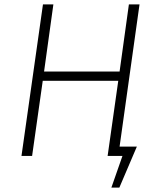

<svg xmlns="http://www.w3.org/2000/svg" viewBox="-20 -704 706 867"><path d="M610 -684 520 -42H598L519 143H483L533 0H466L514 -339H173L125 0H77L174 -684H221L179 -381H520L562 -684Z"/></svg>

Font: Fira Sans ExtraLight
Style: Italic
Weight: 275
Italic angle: -8°
Designer: Carrois Corporate & Edenspiekermann AG
Foundry: Carrois Corporate GbR & Edenspiekermann AG
Version: Version 4.203